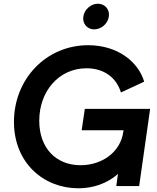

<svg xmlns="http://www.w3.org/2000/svg" viewBox="-20 -1000 843 1032"><path d="M401 12C480 12 555 -13 614 -65L605 0H728L787 -415H436L419 -300H644L643 -293C628 -180 526 -112 413 -112C282 -112 191 -203 191 -351C191 -510 297 -633 445 -633C542 -633 607 -580 630 -503L755 -561C724 -667 613 -757 454 -757C227 -757 55 -574 55 -345C55 -124 215 12 401 12ZM428 -911C422 -873 449 -842 486 -842C524 -842 560 -873 565 -911C571 -949 544 -980 506 -980C469 -980 433 -949 428 -911Z"/></svg>

Font: Mluvka Bold
Style: Italic
Weight: 700
Italic angle: -8°
Designer: Modified by Jiří Krblich, Original typeface by Gumpita Rahayu
Foundry: Gumpita Rahayu & Jiří Krblich
Version: Version 2.000;Glyphs 3.1.1 (3134)